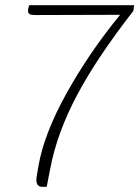

<svg xmlns="http://www.w3.org/2000/svg" viewBox="-20 -720 537 740"><path d="M497 -700 494 -678Q353 -497 276.5 -352.5Q200 -208 174 -72L160 0H143Q120 0 120 -28Q120 -32 122 -44L128 -79Q149 -203 236.5 -360.5Q324 -518 443 -663L118 -662Q101 -662 94.5 -665.5Q88 -669 88 -677Q88 -689 93 -700Z"/></svg>

Font: Krub ExtraLight
Style: Italic
Weight: 275
Italic angle: -8°
Designer: Ekaluck Peanpanawate
Foundry: Cadson Demak Co.,Ltd.
Version: Version 1.000; ttfautohint (v1.6)